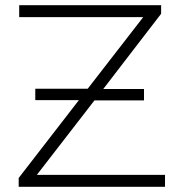

<svg xmlns="http://www.w3.org/2000/svg" viewBox="-20 -720 696 740"><path d="M616 -46V0H52V-34L284 -334H116V-378H318L532 -654H54V-700H601V-667L378 -377H535V-333H344L122 -46Z"/></svg>

Font: Montserrat Alternates Light
Style: Regular
Weight: 300
Designer: Julieta Ulanovsky
Foundry: Julieta Ulanovsky
Version: Version 7.200